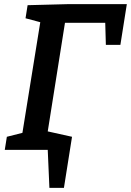

<svg xmlns="http://www.w3.org/2000/svg" viewBox="-20 -722 631 925"><path d="M113 -697 305 -702H591L560 -506H490L487 -612H293L210 -89L327 -63L288 183H218L210 0H3L13 -63L88 -82L174 -615L103 -634Z"/></svg>

Font: Bitter Pro SemiBold
Style: Italic
Weight: 600
Italic angle: -9°
Designer: Sol Matas, and Bitter project Authors
Foundry: Sol Matas
Version: Version 1.010